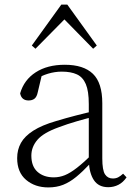

<svg xmlns="http://www.w3.org/2000/svg" viewBox="-20 -805 586 839"><path d="M191 14Q133 14 94 -19Q55 -52 55 -114Q55 -151 71.5 -180.5Q88 -210 125.5 -234Q163 -258 225 -276Q268 -289 312.5 -300.5Q357 -312 397 -321V-297Q357 -287 315.5 -275Q274 -263 237 -249Q170 -225 143.5 -194Q117 -163 117 -125Q117 -78 144 -54Q171 -30 215 -30Q240 -30 263.5 -39.5Q287 -49 316.5 -72Q346 -95 386 -134L392 -89H373Q341 -55 313 -32Q285 -9 256 2.5Q227 14 191 14ZM453 13Q411 13 390.5 -17.5Q370 -48 368 -102V-106V-350Q368 -407 355 -437.5Q342 -468 316 -480Q290 -492 250 -492Q220 -492 190 -483Q160 -474 128 -454L164 -482L145 -402Q141 -382 131 -374Q121 -366 105 -366Q74 -366 68 -397Q85 -456 136 -489Q187 -522 263 -522Q345 -522 386 -482.5Q427 -443 427 -354V-113Q427 -61 439 -43Q451 -25 473 -25Q486 -25 496 -30Q506 -35 518 -46L533 -30Q518 -8 497.5 2.5Q477 13 453 13ZM387 -592 239 -743H284L135 -592L119 -606L248 -785H274L403 -606Z"/></svg>

Font: Noto Serif JP
Style: Regular
Weight: 200
Designer: Ryoko NISHIZUKA 西塚涼子 (kana & ideographs); Frank Grießhammer (Latin, Greek & Cyrillic); Wenlong ZHANG 张文龙 (bopomofo); San
Foundry: Adobe
Version: Version 2.001;hotconv 1.1.0;makeotfexe 2.6.0